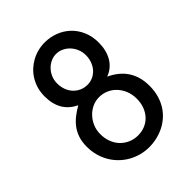

<svg xmlns="http://www.w3.org/2000/svg" viewBox="-199 -779 890 890"><g transform="rotate(-45 245.5 -334.5)"><path d="M345.7 -360.5Q366.5 -368.2 382.3 -381.6Q398.2 -395 408.7 -413.1Q419.2 -431.3 424.5 -453.1Q429.8 -474.9 429.8 -499.3Q429.8 -541.3 415.4 -574.3Q401 -607.4 376.5 -630.4Q351.9 -653.4 319.8 -665.6Q287.7 -677.7 252.3 -677.7Q229.7 -677.7 207.7 -672.1Q185.7 -666.5 166.1 -655.8Q146.5 -645.1 129.9 -629.8Q113.4 -614.4 101.3 -594.7Q89.2 -575.1 82.4 -551.5Q75.6 -527.8 75.6 -501.1Q75.6 -475.6 80.7 -454.2Q85.8 -432.7 96.1 -415.3Q106.4 -397.9 121.8 -384.5Q137.1 -371.1 157.1 -361.6Q134.3 -348.5 114.6 -333.3Q95 -318 80.3 -298.8Q65.7 -279.5 57.3 -254.8Q48.8 -230 48.8 -197.8Q48.8 -166.5 56.6 -139.1Q64.3 -111.7 78.2 -88.7Q92 -65.8 111 -47.7Q130 -29.5 152.6 -17Q175.3 -4.4 200.7 2.2Q226.1 8.8 252.3 8.8Q279.1 8.8 304.4 2.7Q329.7 -3.3 352.3 -14.8Q374.9 -26.4 393.6 -43.4Q412.4 -60.4 425.9 -82.6Q439.5 -104.9 447 -132.1Q454.6 -159.4 454.6 -191.5Q454.6 -224 446.8 -250.1Q439 -276.1 424.8 -296.9Q410.6 -317.6 390.5 -333.4Q370.4 -349.2 345.7 -360.5ZM346.3 -501.1Q346.3 -478.5 339.1 -459.6Q331.9 -440.7 319.5 -427Q307 -413.3 290.3 -405.7Q273.7 -398.1 254.5 -398.1Q234.6 -398.1 217.2 -405.7Q199.8 -413.3 186.8 -427.2Q173.8 -441 166.4 -460.3Q159.1 -479.5 159.1 -502.6Q159.1 -523.4 166.8 -541.7Q174.6 -559.9 187.6 -573.5Q200.6 -587.2 217.4 -594.9Q234.3 -602.7 252.3 -602.7Q271 -602.7 288 -594.7Q304.9 -586.8 317.9 -573Q330.9 -559.2 338.6 -540.8Q346.3 -522.3 346.3 -501.1ZM370.5 -191.5Q370.5 -163.5 361.8 -140.4Q353 -117.3 337.7 -100.9Q322.4 -84.5 301 -75.4Q279.7 -66.4 254.5 -66.4Q229.4 -66.4 207.4 -75.8Q185.4 -85.2 169.1 -102Q152.8 -118.8 143.6 -142.7Q134.4 -166.6 134.4 -195.2Q134.4 -220.8 143.9 -243.4Q153.4 -266 169.4 -283Q185.3 -300 206.5 -310.1Q227.8 -320.1 251.6 -320.1Q276.4 -320.1 298.1 -310.4Q319.8 -300.8 335.9 -283.4Q351.9 -266.1 361.2 -242.6Q370.5 -219 370.5 -191.5Z"/></g></svg>

Font: SaysetthaMai Thin
Style: Regular
Weight: 100
Designer: John M. Durdin
Foundry: Lao Script for Windows
Version: Version 1.101